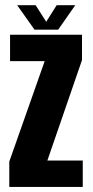

<svg xmlns="http://www.w3.org/2000/svg" viewBox="-20 -734 364 754"><path d="M16.5 0V-99.5L155.5 -494H19.5V-597.5H302V-498L166 -103.5H305V0ZM115.5 -617.5 47.5 -713.5H120L161.5 -648.5L202.5 -713.5H275.5L208.5 -617.5Z"/></svg>

Font: Anybody Condensed Regular
Style: Bold
Weight: 700
Width: 3
Designer: Tyler Finck
Foundry: Etcetera Type Company
Version: Version 1.010; ttfautohint (v1.8.3) -l 8 -r 50 -G 200 -x 14 